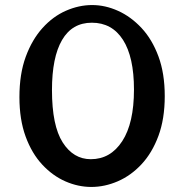

<svg xmlns="http://www.w3.org/2000/svg" viewBox="-20 -728 730 761"><path d="M342 13Q290 13 239.5 -9Q189 -31 147.5 -75.5Q106 -120 81.5 -187Q57 -254 57 -343Q57 -435 82 -503Q107 -571 148.5 -617Q190 -663 241.5 -685.5Q293 -708 345 -708Q397 -708 448 -685Q499 -662 541 -617Q583 -572 608 -504.5Q633 -437 633 -347Q633 -257 608 -189.5Q583 -122 541 -77Q499 -32 447 -9.5Q395 13 342 13ZM340 -97Q418 -97 464.5 -168.5Q511 -240 511 -373Q511 -502 467.5 -570Q424 -638 344 -638Q266 -638 226 -569.5Q186 -501 186 -371Q186 -230 228.5 -163.5Q271 -97 340 -97Z"/></svg>

Font: Marhey
Style: Regular
Weight: 400
Designer: Nur Syamsi & Bustanul Arifin
Foundry: Namelatype
Version: Version 1.000; ttfautohint (v1.8.4.7-5d5b)